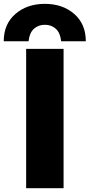

<svg xmlns="http://www.w3.org/2000/svg" viewBox="-48 -990 473 1012"><path d="M89.8 2V-732.4H287.1V2ZM404.3 -772.5H274.4Q269.5 -817.4 246.1 -838.4Q222.7 -859.4 188.5 -859.4Q154.3 -859.4 130.9 -838.4Q107.4 -817.4 102.5 -772.5H-28.3Q-28.3 -863.3 33.2 -916.5Q94.7 -969.7 188.5 -969.7Q282.2 -969.7 343.3 -916.5Q404.3 -863.3 404.3 -772.5Z"/></svg>

Font: Gen Shin Gothic Heavy
Style: Bold
Weight: 900
Designer: [Source Han Sans]
Ryoko NISHIZUKA  (kana & ideographs); Paul D. Hunt (Latin, Greek & Cyrillic); Wenlong ZHANG  (bopomofo
Version: Version 1.002.20150607